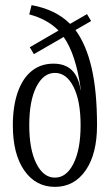

<svg xmlns="http://www.w3.org/2000/svg" viewBox="-20 -710 428 748"><path d="M194 18Q119 18 74.5 -46Q30 -110 30 -222Q30 -296 49 -350.5Q68 -405 103.5 -433.5Q139 -462 188 -462Q234 -462 260 -436.5Q286 -411 294 -360H295Q285 -431 268.5 -481.5Q252 -532 228 -566L112 -499L96 -526L208 -591Q165 -635 94 -654L103 -690Q197 -673 253 -617L319 -655L335 -628L274 -593Q316 -536 337 -445Q358 -354 358 -222Q358 -110 313.5 -46Q269 18 194 18ZM194 -18Q239 -18 266.5 -73Q294 -128 294 -222Q294 -317 266.5 -371.5Q239 -426 194 -426Q149 -426 121.5 -371.5Q94 -317 94 -222Q94 -128 121.5 -73Q149 -18 194 -18Z"/></svg>

Font: Margherita Variable
Style: Regular
Weight: 400
Designer: James Puckett
Foundry: Dunwich Type Founders
Version: Version 1.008